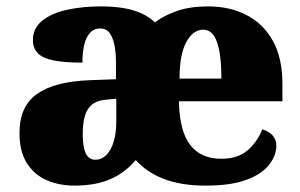

<svg xmlns="http://www.w3.org/2000/svg" viewBox="-20 -571 940 601"><path d="M213 10Q165 10 126 -7Q87 -24 64 -60.5Q41 -97 41 -155Q41 -238 96 -277Q151 -316 262 -320L343 -323V-375Q343 -407 338 -431Q333 -455 322.5 -468.5Q312 -482 294 -482Q274 -482 261.5 -468Q249 -454 243.5 -430Q238 -406 238 -375Q153 -375 118 -391Q83 -407 83 -445Q83 -483 112.5 -506.5Q142 -530 190.5 -540.5Q239 -551 296 -551Q334 -551 365 -546Q396 -541 421 -530Q446 -519 465 -501Q494 -523 535 -537Q576 -551 631 -551Q700 -551 752.5 -523.5Q805 -496 834.5 -442.5Q864 -389 864 -309V-254H540Q542 -160 575.5 -117Q609 -74 673 -74Q724 -74 754.5 -100Q785 -126 801 -166Q820 -161 832.5 -148Q845 -135 845 -115Q845 -85 823 -56Q801 -27 752.5 -8.5Q704 10 623 10Q548 10 494 -10.5Q440 -31 405 -70Q371 -30 325 -10Q279 10 213 10ZM278 -71Q298 -71 313 -86Q328 -101 336 -128Q344 -155 344 -191V-262L313 -259Q285 -257 269 -244.5Q253 -232 246 -209Q239 -186 239 -152Q239 -126 243 -107.5Q247 -89 256 -80Q265 -71 278 -71ZM673 -325Q673 -399 659.5 -438.5Q646 -478 616 -478Q584 -478 563 -439Q542 -400 542 -325Z"/></svg>

Font: Noto Rashi Hebrew Black
Style: Regular
Weight: 900
Version: Version 1.006